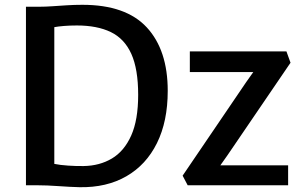

<svg xmlns="http://www.w3.org/2000/svg" viewBox="-20 -771 1263 799"><path d="M88 0V-743H146Q169.5 -743 198 -745Q226.5 -747 258.2 -749Q290 -751 323 -751Q504 -751 591 -656.8Q678 -562.5 678 -393Q678 -266 633.2 -175.5Q588.5 -85 506 -37.5Q423.5 10 311 8Q271.5 7 223 3.5Q174.5 0 136 0ZM206 -89Q230 -84 263.8 -81.8Q297.5 -79.5 328 -80Q394.5 -81 445.8 -111.5Q497 -142 526 -207Q555 -272 555 -376Q555 -483.5 526.5 -546.8Q498 -610 441.2 -637.5Q384.5 -665 300 -665Q271 -665 246.5 -663Q222 -661 206 -658ZM761 0 740 -40 1005 -430 1034 -471H770V-557H1172L1189 -510L926 -124L897 -83H1179V0Z"/></svg>

Font: Koeln Type Sans
Style: Regular
Weight: 400
Designer: Eben Sorkin
Foundry: Eben Sorkin
Version: Version 2.001